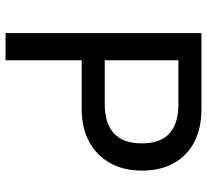

<svg xmlns="http://www.w3.org/2000/svg" viewBox="-47 -698 745 691"><g transform="rotate(90 325.5 -352.5)"><path d="M99 0V-705H372Q441 -705 490.5 -679.5Q540 -654 567 -606Q594 -558 594 -491Q594 -425 567 -376.5Q540 -328 490.5 -301Q441 -274 372 -274H197V0ZM197 -357H356Q424 -357 460 -390Q496 -423 496 -490Q496 -557 460.5 -589.5Q425 -622 356 -622H197Z"/></g></svg>

Font: Nunito Sans 7pt SemiCondensed Medium
Style: Regular
Weight: 500
Width: 4
Designer: Vernon Adams
Foundry: Vernon Adams
Version: Version 3.101;gftools[0.9.27]